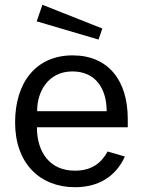

<svg xmlns="http://www.w3.org/2000/svg" viewBox="-20 -771 599 801"><path d="M513 -240V-275C513 -436 431 -540 283 -540C131 -540 43 -428 43 -260C43 -90 146 10 293 10C388 10 462 -32 501 -118L429 -139C401 -88 360 -59 292 -59C187 -59 134 -137 134 -240ZM135 -307C134 -388 181 -473 282 -473C380 -473 425 -400 425 -307ZM133 -682 391 -606 407 -652 157 -751Z"/></svg>

Font: Cheyenne Sans
Style: Regular
Weight: 400
Designer: The Public Sans project authors (U.S. Web Design System), Libre Franklin designed by Pablo Impallari and Rodrigo Fuenzal
Foundry: The Cheyenne Sans Project Authors
Version: Version 2.007